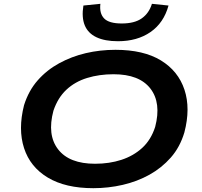

<svg xmlns="http://www.w3.org/2000/svg" viewBox="-20 -976 1060 1006"><path d="M469 10Q323 10 230.5 -45.5Q138 -101 106 -200Q74 -299 106 -425Q130 -501 177.5 -555Q225 -609 290 -644.5Q355 -680 429.5 -697.5Q504 -715 585 -715Q732 -715 823 -659.5Q914 -604 946.5 -506Q979 -408 946 -282Q923 -205 875 -150.5Q827 -96 763 -60.5Q699 -25 623.5 -7.5Q548 10 469 10ZM478 -118Q553 -118 616 -138.5Q679 -159 725 -201Q771 -243 793 -311Q826 -437 768 -512Q710 -587 575 -587Q500 -587 436.5 -567.5Q373 -548 328 -506Q283 -464 260 -396Q226 -269 284.5 -193.5Q343 -118 478 -118ZM598 -760Q529 -760 485 -781Q441 -802 424 -843.5Q407 -885 417 -947L506 -956Q500 -906 525.5 -879.5Q551 -853 618 -853Q685 -853 723 -880Q761 -907 776 -956L863 -947Q838 -856 768.5 -808Q699 -760 598 -760Z"/></svg>

Font: Nunito Sans 7pt Expanded
Style: Bold Italic
Weight: 700
Width: 7
Italic angle: -9°
Designer: Vernon Adams
Foundry: Vernon Adams
Version: Version 3.101;gftools[0.9.27]